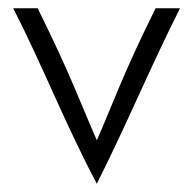

<svg xmlns="http://www.w3.org/2000/svg" viewBox="-20 -420 467 464"><path d="M214 24C286 -119 343 -257 415 -400H356C276 -239 252 -167 214 -81C176 -167 151 -239 71 -400H12C84 -259 139 -117 214 24Z"/></svg>

Font: Josefin Sans
Style: Regular
Weight: 400
Designer: Santiago Orozco
Foundry: Typemade
Version: 1.000